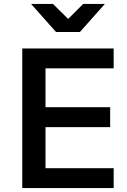

<svg xmlns="http://www.w3.org/2000/svg" viewBox="-20 -963 649 983"><path d="M562 0H94V-715H562V-613H213V-414H544V-312H213V-102H562ZM139 -943H251L329 -866L406 -943H517L389 -799H267Z"/></svg>

Font: Wix Madefor Text SemiBold
Style: Regular
Weight: 600
Designer: Dalton Maag Ltd
Foundry: Dalton Maag Ltd
Version: Version 3.100